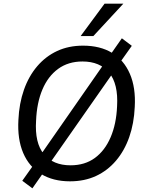

<svg xmlns="http://www.w3.org/2000/svg" viewBox="-20 -976 798 1043"><path d="M360 9Q269 9 203.5 -30.5Q138 -70 106 -145Q74 -220 80 -325Q84 -414 110 -488Q136 -562 182 -616Q228 -670 290.5 -699Q353 -728 431 -728Q524 -728 588.5 -689Q653 -650 685.5 -575Q718 -500 712 -395Q708 -305 682 -231Q656 -157 610 -103Q564 -49 501.5 -20Q439 9 360 9ZM363 -78Q441 -78 495.5 -118Q550 -158 581 -230.5Q612 -303 616 -399Q623 -520 573 -581Q523 -642 428 -642Q351 -642 296 -602Q241 -562 210.5 -490Q180 -418 176 -321Q168 -199 218.5 -138.5Q269 -78 363 -78ZM156 47 101 6 172 -94 203 -138 542 -625 572 -668 642 -768 696 -727 625 -627 596 -583 256 -97 226 -53ZM418 -780 548 -956H650L487 -780Z"/></svg>

Font: Nunitoga
Style: Medium Italic
Weight: 500
Italic angle: -9°
Designer: Vernon Adams
Foundry: Vernon Adams
Version: Version 1.0